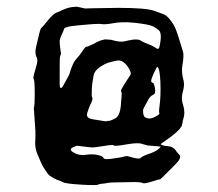

<svg xmlns="http://www.w3.org/2000/svg" viewBox="-20 -485 640 564"><path d="M433.6 -453.1C417 -459 381.8 -461.9 328.1 -461.9C274.4 -460.9 241.2 -460.9 230.5 -460C229.5 -460 222.7 -461.9 208 -464.8C205.1 -465.8 202.1 -464.8 199.2 -464.8C186.5 -464.8 170.9 -460 154.3 -451.2C153.3 -450.2 150.4 -450.2 144.5 -447.3C139.6 -445.3 131.8 -438.5 122.1 -426.8C110.4 -412.1 103.5 -404.3 100.6 -402.3C98.6 -400.4 93.8 -381.8 85.9 -346.7C83 -334 84 -324.2 86.9 -318.4C90.8 -312.5 90.8 -302.7 85.9 -288.1C81.1 -272.5 78.1 -260.7 78.1 -255.9C78.1 -253.9 78.1 -253.9 79.1 -252.9C81.1 -250 82 -235.4 82 -209C82 -186.5 81.1 -173.8 80.1 -170.9C79.1 -168 79.1 -163.1 80.1 -157.2C82 -131.8 83 -113.3 84 -100.6V-78.1C82 -61.5 84 -44.9 90.8 -30.3C96.7 -15.6 101.6 -4.9 104.5 1C113.3 15.6 119.1 24.4 123 28.3C127 32.2 135.7 38.1 149.4 43.9C152.3 44.9 157.2 45.9 164.1 49.8C170.9 53.7 190.4 55.7 221.7 57.6C235.4 58.6 247.1 58.6 254.9 58.6C261.7 58.6 265.6 58.6 267.6 57.6C270.5 55.7 277.3 54.7 289.1 53.7C292 52.7 295.9 52.7 299.8 51.8C303.7 50.8 328.1 50.8 372.1 49.8C386.7 49.8 395.5 50.8 399.4 52.7C402.3 54.7 412.1 52.7 427.7 47.9C441.4 43.9 448.2 41 450.2 42C451.2 42 465.8 27.3 494.1 -1C507.8 -14.6 512.7 -24.4 506.8 -30.3L499 -39.1C493.2 -49.8 484.4 -54.7 472.7 -55.7C460.9 -56.6 454.1 -58.6 452.1 -61.5C451.2 -61.5 457 -65.4 467.8 -73.2C477.5 -80.1 483.4 -84 485.4 -85.9C503.9 -100.6 513.7 -111.3 514.6 -118.2C516.6 -125 516.6 -127.9 516.6 -128.9C519.5 -137.7 521.5 -146.5 521.5 -154.3C521.5 -161.1 520.5 -168 518.6 -173.8C513.7 -187.5 512.7 -202.1 517.6 -217.8C521.5 -230.5 521.5 -243.2 517.6 -254.9C514.6 -267.6 513.7 -279.3 515.6 -292C519.5 -314.5 519.5 -327.1 517.6 -333C515.6 -338.9 512.7 -350.6 506.8 -368.2C500 -390.6 495.1 -402.3 494.1 -404.3L491.2 -410.2C480.5 -427.7 470.7 -439.5 460 -443.4C450.2 -447.3 441.4 -450.2 433.6 -453.1ZM313.5 -417C329.1 -419.9 349.6 -420.9 376 -418C401.4 -415 419.9 -412.1 427.7 -408.2C434.6 -405.3 440.4 -401.4 447.3 -395.5C453.1 -389.6 454.1 -375 449.2 -350.6C447.3 -341.8 444.3 -338.9 438.5 -343.8C432.6 -347.7 427.7 -349.6 424.8 -351.6C409.2 -357.4 398.4 -362.3 392.6 -366.2C386.7 -370.1 374 -370.1 357.4 -366.2C356.4 -366.2 352.5 -365.2 344.7 -363.3C335.9 -361.3 324.2 -363.3 309.6 -367.2C308.6 -368.2 302.7 -368.2 293.9 -369.1C285.2 -370.1 271.5 -366.2 253.9 -355.5C241.2 -349.6 234.4 -346.7 233.4 -347.7C231.4 -348.6 225.6 -339.8 213.9 -323.2C211.9 -321.3 209 -317.4 203.1 -310.5C197.3 -304.7 190.4 -290 183.6 -266.6C183.6 -265.6 178.7 -256.8 168.9 -239.3C160.2 -221.7 155.3 -221.7 155.3 -240.2C155.3 -287.1 155.3 -313.5 156.2 -318.4L159.2 -327.1C156.2 -345.7 155.3 -357.4 155.3 -362.3C154.3 -367.2 158.2 -377 166 -393.6C166 -394.5 167 -396.5 168.9 -401.4C171.9 -405.3 184.6 -408.2 207 -410.2C247.1 -414.1 271.5 -416 279.3 -414.1C287.1 -413.1 297.9 -414.1 313.5 -417ZM294.9 -299.8C299.8 -301.8 308.6 -303.7 321.3 -306.6C334 -309.6 344.7 -303.7 355.5 -289.1C363.3 -277.3 366.2 -268.6 362.3 -263.7C359.4 -258.8 353.5 -250 345.7 -238.3C337.9 -225.6 334 -218.8 335.9 -216.8C337.9 -214.8 337.9 -206.1 335.9 -189.5C335 -161.1 330.1 -143.6 319.3 -137.7C308.6 -131.8 300.8 -128.9 295.9 -129.9C294.9 -129.9 294.9 -129.9 293.9 -128.9C293 -127.9 281.2 -129.9 257.8 -133.8C239.3 -135.7 232.4 -142.6 236.3 -153.3C240.2 -164.1 242.2 -171.9 245.1 -176.8C251 -188.5 252.9 -195.3 251 -198.2C249 -201.2 249 -211.9 250 -229.5C251 -238.3 252 -249 254.9 -262.7C256.8 -276.4 270.5 -289.1 294.9 -299.8ZM441.4 -289.1C447.3 -286.1 450.2 -270.5 451.2 -242.2C452.1 -213.9 451.2 -193.4 449.2 -178.7C447.3 -165 446.3 -155.3 448.2 -152.3C449.2 -149.4 443.4 -145.5 430.7 -139.6C423.8 -136.7 416 -135.7 410.2 -138.7C403.3 -140.6 400.4 -146.5 400.4 -157.2V-163.1C400.4 -164.1 404.3 -171.9 413.1 -187.5C418 -198.2 423.8 -204.1 430.7 -207C437.5 -210 437.5 -220.7 431.6 -240.2C431.6 -239.3 428.7 -241.2 424.8 -244.1C421.9 -248 427.7 -262.7 441.4 -289.1ZM355.5 -61.5C375 -64.5 388.7 -65.4 396.5 -62.5C405.3 -59.6 411.1 -58.6 414.1 -57.6C432.6 -55.7 444.3 -55.7 447.3 -54.7C450.2 -54.7 451.2 -54.7 452.1 -53.7L446.3 -47.9C442.4 -43.9 435.5 -40 423.8 -35.2C405.3 -29.3 395.5 -24.4 392.6 -20.5C389.6 -17.6 377.9 -19.5 358.4 -25.4C353.5 -27.3 348.6 -26.4 341.8 -24.4C335.9 -22.5 326.2 -21.5 313.5 -19.5C295.9 -16.6 286.1 -16.6 284.2 -20.5C283.2 -24.4 278.3 -27.3 268.6 -29.3C256.8 -32.2 245.1 -32.2 232.4 -30.3C219.7 -28.3 207 -30.3 196.3 -37.1C185.5 -43 185.5 -47.9 193.4 -51.8C201.2 -55.7 206.1 -57.6 209 -56.6C232.4 -53.7 247.1 -51.8 252.9 -51.8C259.8 -52.7 271.5 -53.7 288.1 -56.6C304.7 -59.6 313.5 -59.6 314.5 -57.6C315.4 -55.7 329.1 -56.6 355.5 -61.5Z"/></svg>

Font: Hermetico
Style: Regular
Weight: 400
Version: Version 1.0